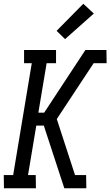

<svg xmlns="http://www.w3.org/2000/svg" viewBox="-31 -1001 587 1021"><path d="M-10 0 -11 -70H39L138 -665H97V-735H267V-665H217L173 -402H204L423 -735H535L536 -665H467L271 -368L368 -70H427L428 0H311L202 -333H162L118 -70H159L160 0ZM315 -793 270 -837 412 -981 468 -929Z"/></svg>

Font: Iosevka Curly Slab
Style: Italic
Weight: 400
Italic angle: -9°
Monospace: yes
Designer: Belleve Invis
Foundry: Belleve Invis
Version: Version 22.1.2; ttfautohint (v1.8.4)